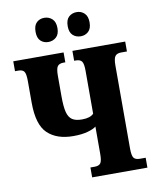

<svg xmlns="http://www.w3.org/2000/svg" viewBox="-98 -997 862 1071"><g transform="rotate(-10 332.5 -461.5)"><path d="M166 -854Q166 -890 183.5 -906.5Q201 -923 227 -923Q253 -923 271.5 -906Q290 -889 290 -854Q290 -819 271.5 -802.5Q253 -786 227 -786Q201 -786 183.5 -802.5Q166 -819 166 -854ZM348 -854Q348 -890 366 -906.5Q384 -923 411 -923Q436 -923 454 -906Q472 -889 472 -854Q472 -819 454 -802.5Q436 -786 411 -786Q384 -786 366 -802.5Q348 -819 348 -854ZM336 -56H360Q384 -56 393.5 -68.5Q403 -81 403 -121V-276Q389 -264 355.5 -254.5Q322 -245 273 -245Q180 -245 128 -294.5Q76 -344 76 -469V-591Q76 -632 67 -645Q58 -658 34 -658H15V-714H300V-658H290Q266 -658 256 -645Q246 -632 246 -592V-475Q246 -416 254 -385Q262 -354 281.5 -341Q301 -328 337 -328Q384 -328 403 -349V-592Q403 -632 393.5 -645Q384 -658 360 -658H350V-714H649V-658H616Q592 -658 582 -644.5Q572 -631 572 -592V-123Q572 -82 581.5 -69Q591 -56 616 -56H649V0H336Z"/></g></svg>

Font: Noto Serif CondBlack
Style: Regular
Weight: 900
Width: 3
Designer: Monotype Design Team
Foundry: Monotype Imaging Inc.
Version: Version 1.001